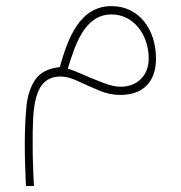

<svg xmlns="http://www.w3.org/2000/svg" viewBox="-20 -312 605 643"><path d="M180.2 -87.4C142.1 -83 114.7 -69.3 98.6 -45.9C82 -22 71.8 8.8 68.4 46.4C64.9 84 63 125.5 63 171.9C63 216.3 64.5 259.8 66.9 311H93.8C92.3 287.6 91.3 265.6 90.8 244.6C89.8 223.6 89.4 199.7 89.4 171.9C89.4 54.7 89.4 -55.7 183.1 -55.7C199.7 -55.7 218.8 -50.8 240.7 -40.5C262.7 -30.3 285.6 -20 310.1 -9.8C334.5 1 358.9 5.9 382.8 5.9C458.5 5.9 502.4 -37.1 502.4 -115.7C502.4 -213.9 445.3 -291.5 353.5 -291.5C246.1 -291.5 207.5 -183.1 180.2 -87.4ZM478 -116.2C478 -59.1 439.9 -21.5 383.8 -21.5C368.7 -21.5 350.1 -25.4 328.1 -33.7C306.2 -42 284.2 -50.8 262.2 -60.5C240.2 -70.3 222.2 -77.6 207 -82C230.5 -157.2 261.2 -263.7 353.5 -263.7C427.2 -263.7 478 -195.8 478 -116.2Z"/></svg>

Font: Vazirmatn Thin
Style: Regular
Weight: 100
Designer: Saber Rastikerdar
Foundry: Saber Rastikerdar
Version: Version 33.003